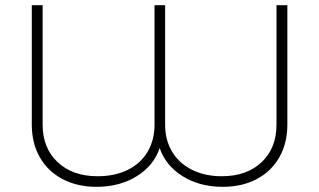

<svg xmlns="http://www.w3.org/2000/svg" viewBox="-20 -719 1235 743"><path d="M842 4Q753 4 687 -37Q621 -78 598 -146Q575 -78 509 -37Q443 4 354 4Q279 4 222 -26Q165 -56 134 -110.5Q103 -165 103 -237V-699H145V-237Q145 -146 203 -91.5Q261 -37 358 -37Q424 -37 474 -61.5Q524 -86 551 -131.5Q578 -177 578 -237V-699H619V-237Q619 -177 646 -132Q673 -87 723 -62Q773 -37 838 -37Q935 -37 992.5 -91.5Q1050 -146 1050 -237V-699H1092V-237Q1092 -165 1061 -110.5Q1030 -56 973.5 -26Q917 4 842 4Z"/></svg>

Font: TypoPRO Montserrat Alternates
Style: Regular
Weight: 275
Designer: Julieta Ulanovsky
Foundry: Julieta Ulanovsky
Version: Version 6.001